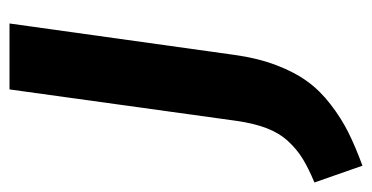

<svg xmlns="http://www.w3.org/2000/svg" viewBox="-304 -359 790 408"><g transform="rotate(-90 91.0 -155.0)"><path d="M-57.1 220.2 -92.8 118.2Q-62.5 105.5 -42.5 93.3Q-22.5 81.1 -5.1 62.3Q12.2 43.5 22.5 16.8Q32.7 -9.8 38.1 -46.9L105 -529.8H245.1L178.2 -50.8Q171.4 -2 156.5 37.1Q141.6 76.2 121.8 103.3Q102.1 130.4 72.8 152.8Q43.5 175.3 13.7 190.2Q-16.1 205.1 -57.1 220.2Z"/></g></svg>

Font: FiraGO SemiBold
Style: Italic
Weight: 600
Italic angle: -8°
Designer: bBox Type GmbH
Foundry: bBox Type GmbH
Version: Version 1.001;PS 001.001;hotconv 1.0.88;makeotf.lib2.5.64775